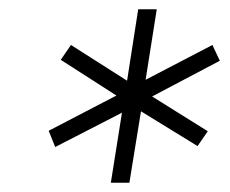

<svg xmlns="http://www.w3.org/2000/svg" viewBox="-20 -722 496 414"><path d="M219 -328 243 -479 99 -405 85 -440 231 -516 111 -593 133 -625 254 -548 278 -702H318L294 -550L438 -625L454 -591L308 -514L428 -439L406 -407L284 -482L259 -328Z"/></svg>

Font: MuseoModerno ExtraLight
Style: Italic
Weight: 250
Italic angle: -9°
Designer: Pablo Cosgaya, Héctor Gatti, Marcela Romero, and the Authors of The MuseoModerno Project.
Foundry: Omnibus-Type Team
Version: Version 1.003